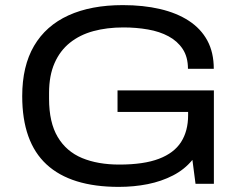

<svg xmlns="http://www.w3.org/2000/svg" viewBox="-20 -719 946 751"><path d="M444.7 12Q257.1 12 162 -75.9Q66.9 -163.8 66.9 -343Q66.9 -460.6 113.2 -539.6Q159.6 -618.6 247.7 -658.8Q335.8 -699 460.4 -699Q540.7 -699 606 -683.7Q671.4 -668.5 718.6 -637.7Q765.8 -606.9 791 -560.4Q816.2 -513.8 816.2 -449.8H715.2Q715.2 -496.3 694.6 -527.3Q674.1 -558.3 639.2 -577Q604.4 -595.8 558.7 -603.7Q513 -611.7 462.6 -611.7Q398.5 -611.7 345.4 -597.3Q292.4 -582.9 253.6 -551.9Q214.8 -520.9 193.4 -472.2Q171.9 -423.5 171.9 -355.5V-332.5Q171.9 -240.1 205.7 -183.2Q239.5 -126.4 301.1 -100.8Q362.7 -75.3 446.6 -75.3Q542.5 -75.3 601.6 -97.9Q660.8 -120.4 688.3 -163.5Q715.8 -206.6 715.8 -268.3V-281.3H439.7V-365.4H816.6V0H744.8L732.6 -93.6Q701.9 -56 656.6 -32.7Q611.3 -9.4 557.6 1.3Q503.8 12 444.7 12Z"/></svg>

Font: Archivo SemiBold SemiExpanded
Style: Regular
Weight: 600
Width: 6
Version: Version 2.001